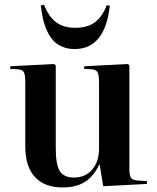

<svg xmlns="http://www.w3.org/2000/svg" viewBox="-20 -800 683 834"><path d="M304.2 -586.9Q274.4 -586.9 251 -596.9Q227.5 -606.9 211.9 -623.5Q196.3 -640.1 184.8 -665Q173.3 -689.9 167.2 -716.3Q161.1 -742.7 157.2 -775.9L170.9 -779.8Q191.9 -727.1 224.1 -703.1Q256.3 -679.2 307.1 -679.2Q360.8 -679.2 393.1 -703.9Q425.3 -728.5 443.8 -777.8L457 -774.9Q436 -586.9 304.2 -586.9ZM252 14.2Q173.3 14.2 131.6 -31.2Q89.8 -76.7 89.8 -165V-441.9Q89.8 -475.1 83.7 -486.3Q77.6 -497.6 57.1 -499L23.9 -501L24.9 -512.2L214.8 -522L222.2 -516.1V-155.8Q222.2 -85 239.7 -56.9Q257.3 -28.8 301.8 -28.8Q350.1 -28.8 380.1 -63.2Q410.2 -97.7 410.2 -154.8V-440.9Q410.2 -473.1 404.1 -485.4Q397.9 -497.6 377.9 -499L345.2 -501L346.2 -512.2L535.2 -522L542 -516.1V-64.9Q542 -38.6 548.6 -28.3Q555.2 -18.1 575.2 -16.1L618.2 -13.2V-1L428.2 8.8L413.1 -85H411.1Q385.7 -32.2 347.7 -9Q309.6 14.2 252 14.2Z"/></svg>

Font: Display Semibold
Style: Regular
Weight: 600
Designer: Latin by Veronika Burian and Jose Scaglione. Greek by Irene Vlachou. Cyrillic by Vera Evstafieva.
Foundry: TypeTogether
Version: Version 3.002